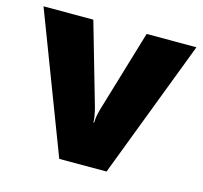

<svg xmlns="http://www.w3.org/2000/svg" viewBox="-86 -647 782 741"><g transform="rotate(15 305.5 -276.5)"><path d="M211 0 0 -553H199L293 -226Q294 -223 296 -213.5Q298 -204 300 -192.5Q302 -181 302 -170H305Q305 -181 306.5 -191.5Q308 -202 310.5 -211Q313 -220 314 -225L412 -553H611L400 0Z"/></g></svg>

Font: Noto Sans Armenian Black
Style: Regular
Weight: 900
Version: Version 2.007